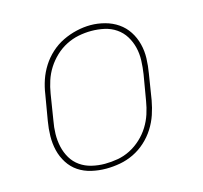

<svg xmlns="http://www.w3.org/2000/svg" viewBox="-84 -624 768 725"><g transform="rotate(-15 300.0 -261.5)"><path d="M246 8Q217 8 189 1.5Q161 -5 138.5 -20Q116 -35 101 -58.5Q86 -82 79.5 -109Q73 -136 73.5 -165Q74 -194 79 -223L96 -323Q100 -351 109 -377.5Q118 -404 133.5 -428.5Q149 -453 171 -473Q193 -493 219 -505.5Q245 -518 273 -524.5Q301 -531 328 -531Q356 -531 384 -523.5Q412 -516 434.5 -500.5Q457 -485 472 -462Q487 -439 494 -411.5Q501 -384 500 -355Q499 -326 494 -297L478 -197Q473 -169 464 -142.5Q455 -116 439.5 -91.5Q424 -67 402 -47Q380 -27 354 -14.5Q328 -2 300.5 3Q273 8 246 8ZM246 -11Q271 -11 296.5 -15.5Q322 -20 345.5 -32Q369 -44 389 -62.5Q409 -81 423 -103.5Q437 -126 445 -150.5Q453 -175 457 -200L474 -300Q478 -326 479 -352.5Q480 -379 474 -403.5Q468 -428 455 -449Q442 -470 421.5 -484Q401 -498 376 -503.5Q351 -509 325 -509Q300 -509 275 -504Q250 -499 226.5 -487Q203 -475 183.5 -456.5Q164 -438 150 -416Q136 -394 128 -369.5Q120 -345 116 -320L100 -220Q95 -194 94.5 -168Q94 -142 99.5 -117.5Q105 -93 117.5 -72Q130 -51 150 -37Q170 -23 195 -17Q220 -11 246 -11Z"/></g></svg>

Font: Iosevka Etoile Thin Oblique
Style: Regular
Weight: 100
Italic angle: -9°
Designer: Belleve Invis
Foundry: Belleve Invis
Version: Version 15.5.2; ttfautohint (v1.8.4)